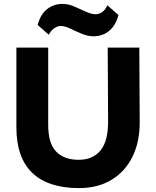

<svg xmlns="http://www.w3.org/2000/svg" viewBox="-20 -954 799 984"><path d="M532 -710H694L696 -326Q696 -225 658 -149Q620 -73 550 -31.5Q480 10 385 10Q227 10 145.5 -68Q64 -146 64 -301V-710H227V-314Q227 -219 268 -177Q309 -135 383 -135Q456 -135 495.5 -183.5Q535 -232 534 -335ZM459 -768Q430 -768 399 -781Q368 -794 340 -807.5Q312 -821 290 -821Q276 -821 258.5 -809.5Q241 -798 230 -776L173 -826Q187 -880 221 -907Q255 -934 301 -934Q330 -934 361 -920.5Q392 -907 420.5 -894Q449 -881 470 -881Q487 -881 503.5 -892Q520 -903 530 -927L587 -877Q573 -823 539 -795.5Q505 -768 459 -768Z"/></svg>

Font: Livvic
Style: Bold
Weight: 700
Designer: Jacques Le Bailly, Baron von Fonthausen
Version: Version 1.001; ttfautohint (v1.8.2)